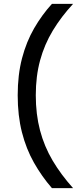

<svg xmlns="http://www.w3.org/2000/svg" viewBox="-20 -796 416 998"><path d="M360 182H250Q197 121 156.5 49.5Q116 -22 94 -108.5Q72 -195 72 -301Q72 -407 94.5 -493Q117 -579 157.5 -649Q198 -719 250 -776H360Q298 -709 254.5 -637Q211 -565 188.5 -482.5Q166 -400 166 -301Q166 -202 188 -118.5Q210 -35 253.5 38.5Q297 112 360 182Z"/></svg>

Font: Sora Variable
Style: Regular
Weight: 400
Designer: Jonathan Barnbrook, Julián Moncada
Foundry: Barnbrook Fonts
Version: Version 2.000